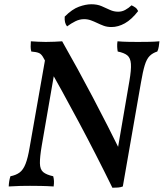

<svg xmlns="http://www.w3.org/2000/svg" viewBox="-20 -873 769 902"><path d="M29 -45Q55 -50 72 -62.5Q89 -75 100 -103Q111 -131 119 -179L195 -611L249 -610L176 -188Q167 -135 167.5 -106Q168 -77 183 -64.5Q198 -52 230 -45Q233 -34 233.5 -22.5Q234 -11 232 3Q201 1 171.5 0.5Q142 0 121 0Q97 0 75.5 0.5Q54 1 21 3Q22 -24 29 -45ZM125 -679Q142 -678 159 -677Q176 -676 195 -676Q217 -676 237 -677Q257 -678 272 -679Q345 -551 416.5 -415Q488 -279 553 -147L508 9Q431 -148 351.5 -297Q272 -446 186 -598Q176 -618 164 -623.5Q152 -629 127 -631Q124 -642 124 -654Q124 -666 125 -679ZM532 -679Q555 -677 581 -676.5Q607 -676 627 -676Q651 -676 679 -676.5Q707 -677 729 -679Q728 -668 726 -654.5Q724 -641 719 -631Q697 -624 683 -610Q669 -596 660 -566.5Q651 -537 642 -484L557 3Q547 7 534.5 8Q522 9 508 9L523 -114L588 -493Q597 -545 595 -573Q593 -601 578 -613Q563 -625 533 -631Q531 -642 530.5 -654Q530 -666 532 -679ZM504 -746Q483 -746 467 -752Q451 -758 436.5 -765Q422 -772 407 -777.5Q392 -783 375 -783Q354 -783 334 -773Q314 -763 295 -749Q288 -758 285.5 -769Q283 -780 284 -795Q319 -830 351 -841.5Q383 -853 409 -853Q437 -853 457.5 -844Q478 -835 496.5 -826.5Q515 -818 535 -818Q553 -818 568.5 -826.5Q584 -835 598 -848Q607 -844 615.5 -838Q624 -832 629 -821Q598 -781 566.5 -763.5Q535 -746 504 -746Z"/></svg>

Font: Vollkorn Medium
Style: Italic
Weight: 500
Italic angle: -11°
Designer: Friedrich Althausen
Foundry: Friedrich Althausen
Version: Version 5.000